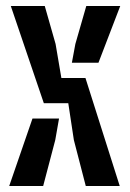

<svg xmlns="http://www.w3.org/2000/svg" viewBox="-20 -620 432 640"><path d="M265.9 0 226.2 -153.3 207.6 -276H126.1L16 -600H129.2L165.3 -473.4L184.6 -359.9H264.9L379.1 0ZM10.7 0 88.3 -225H176.8L164.2 -153.3L123.9 0ZM219.6 -410.9 231.2 -473.4 267.6 -600H380.8L308.2 -410.9Z"/></svg>

Font: Big Shoulders Stencil Text Thin
Style: Regular
Weight: 100
Designer: Patric King
Foundry: XO Type Co
Version: Version 2.001